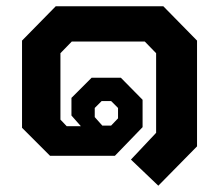

<svg xmlns="http://www.w3.org/2000/svg" viewBox="-20 -495 696 610"><path d="M396 12 476 -73V-326L440 -363H208L172 -326V-115L192 -94H237L207 -128V-184L271 -248H364L433 -178V-91L345 0H139L50 -89V-366L157 -475H499L606 -366V-30L483 95ZM333 -96 355 -119V-152L333 -174H303L281 -152V-123L305 -96Z"/></svg>

Font: Chakra Petch
Style: Bold
Weight: 700
Designer: Katatrad Aksorn Co.,Ltd.
Foundry: Cadson Demak Co.,Ltd.
Version: Version 1.000; ttfautohint (v1.6)